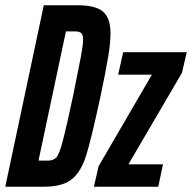

<svg xmlns="http://www.w3.org/2000/svg" viewBox="-30 -708 728 728"><path d="M136 -688H266Q333 -688 361 -663.5Q389 -639 389 -582Q389 -546 380 -491.5Q371 -437 352 -347Q317 -184 297.5 -121Q278 -58 243 -29Q208 0 136 0H-10ZM247 -344Q268 -447 276.5 -492Q285 -537 285 -557Q285 -577 277.5 -583Q270 -589 254 -589H220L116 -99H152Q173 -99 184 -111.5Q195 -124 208 -173Q221 -222 247 -344ZM326 0 344 -78 546 -425H418L437 -510H678L660 -432L457 -85H588L570 0Z"/></svg>

Font: Saira Ultra Condensed
Style: Bold Italic
Weight: 700
Width: 1
Italic angle: -12°
Designer: Hector Gatti with collaboration of the Omnibus-Type team
Foundry: Omnibus-Type
Version: Version 1.001; ttfautohint (v1.8)